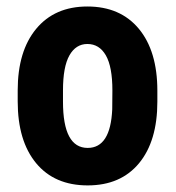

<svg xmlns="http://www.w3.org/2000/svg" viewBox="-20 -558 538 588"><path d="M34.2 -281.2Q34.2 -401.4 90.8 -469.7Q147.5 -538.1 247.6 -538.1Q348.6 -538.1 405.3 -469.7Q461.9 -401.4 461.9 -280.3V-246.6Q461.9 -126 405.8 -58.1Q349.6 9.8 248.5 9.8Q147 9.8 90.6 -58.3Q34.2 -126.5 34.2 -247.6ZM172.9 -246.6Q172.9 -105 248.5 -105Q318.4 -105 323.7 -223.1L324.2 -281.2Q324.2 -353.5 304.2 -388.4Q284.2 -423.3 247.6 -423.3Q212.4 -423.3 192.6 -388.4Q172.9 -353.5 172.9 -281.2Z"/></svg>

Font: TypoPRO Roboto
Style: Bold
Weight: 700
Designer: Google
Version: Version 2.136; 2016